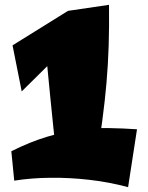

<svg xmlns="http://www.w3.org/2000/svg" viewBox="-20 -737 615 796"><path d="M222 -2Q222 -4 219.5 -32Q217 -60 212 -106.5Q207 -153 201 -210.5Q195 -268 189 -329Q183 -390 177.5 -447Q172 -504 168 -549L262 -692L432 -717Q433 -624 430.5 -546.5Q428 -469 421.5 -393.5Q415 -318 403.5 -232.5Q392 -147 376 -38ZM511 39Q434 18 350.5 8.5Q267 -1 187 0Q107 1 39 12L27 -110Q105 -149 175 -170Q245 -191 309 -199Q373 -207 432 -206Q491 -205 548 -201ZM70 -358 32 -549 262 -692 347 -632Z"/></svg>

Font: Marhey Light
Style: Regular
Weight: 300
Designer: Nur Syamsi & Bustanul Arifin
Foundry: Namelatype
Version: Version 1.000